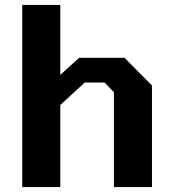

<svg xmlns="http://www.w3.org/2000/svg" viewBox="-20 -757 698 777"><path d="M70 0V-737H224V-454L300 -523H484L595 -411V0H441V-384L403 -423H323L224 -332V0Z"/></svg>

Font: Tomorrow SemiBold
Style: Regular
Weight: 600
Designer: Tony de Marco, Monica Rizzolli
Foundry: Just in Type
Version: Version 2.002